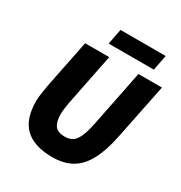

<svg xmlns="http://www.w3.org/2000/svg" viewBox="-190 -955 1043 1104"><g transform="rotate(30 331.0 -403.0)"><path d="M316 12Q195 12 134.5 -45Q74 -102 74 -222Q74 -245 79 -276Q84 -307 88 -332L152 -650H312L242 -300Q239 -281 236.5 -262.5Q234 -244 234 -226Q234 -177 252.5 -151.5Q271 -126 320 -126Q349 -126 369.5 -139.5Q390 -153 405 -187Q420 -221 432 -282L506 -650H662L588 -286Q567 -180 531.5 -114Q496 -48 443 -18Q390 12 316 12ZM270 -716 290 -818H590L570 -716Z"/></g></svg>

Font: Source Sans 3 ExtraLight Black
Style: Italic
Weight: 900
Italic angle: -11°
Version: Version 3.052;hotconv 1.1.0;makeotfexe 2.6.0